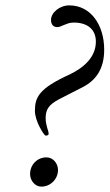

<svg xmlns="http://www.w3.org/2000/svg" viewBox="-20 -681 408 715"><path d="M150 -176C154 -176 161 -177 161 -182C161 -189 159 -196 156 -204C153 -215 150 -227 150 -241C150 -273 161 -291 201 -312L289 -357C337 -382 368 -424 368 -496C368 -588 318 -661 238 -661C202 -661 170 -634 170 -607C170 -589 179 -580 194 -580C203 -580 209 -585 221 -589C229 -592 238 -597 255 -597C305 -597 337 -572 337 -526C337 -467 290 -428 240 -404C126 -352 110 -320 110 -268C110 -230 144 -176 150 -176ZM134 14C168 14 196 -14 196 -48C196 -72 178 -95 153 -95C119 -95 92 -68 92 -33C92 -9 110 14 134 14Z"/></svg>

Font: EB Garamond
Style: Italic
Weight: 400
Italic angle: -17.2°
Designer: Georg Duffner and Octavio Pardo
Foundry: Georg Duffner
Version: Version 1.000;PS 001.000;hotconv 1.0.88;makeotf.lib2.5.64775